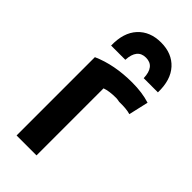

<svg xmlns="http://www.w3.org/2000/svg" viewBox="-242 -818 879 879"><g transform="rotate(45 197.0 -378.5)"><path d="M271 -540Q336 -540 386 -524L364 -428Q339 -436 291 -435Q276 -438 270 -438Q224 -438 197 -428V6H68V-501Q156 -540 271 -540ZM386 -591H294Q292 -665 235 -665Q179 -665 175 -591H83Q81 -673 122.5 -718Q164 -763 235 -763Q306 -763 347 -718Q388 -673 386 -591Z"/></g></svg>

Font: Repo
Style: DemiBold
Weight: 600
Designer: Stefan Peev
Foundry: Context Ltd
Version: Version 001.000